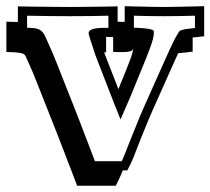

<svg xmlns="http://www.w3.org/2000/svg" viewBox="-74 -509 669 611"><path d="M257.3 -342.3Q268.6 -313 280 -283.9Q291.5 -254.9 302.7 -225.6Q304.2 -228.5 305.4 -231.4Q306.6 -234.4 307.6 -237.3Q328.1 -287.1 338.9 -315.4Q349.6 -343.8 349.6 -354V-356Q349.1 -352.5 347.4 -349.9Q345.7 -347.2 339.6 -345.5Q333.5 -343.8 320.8 -343.3Q308.1 -342.8 286.1 -343.8V-391.1Q280.3 -391.1 274.7 -391.1Q269 -391.1 263.7 -391.6V-342.3ZM171.4 82Q165 64.9 157 43.9Q148.9 22.9 140.1 0.2Q131.3 -22.5 122.3 -46.1Q113.3 -69.8 104.5 -91.8Q88.9 -131.3 72.3 -173.3Q55.7 -215.3 40 -254.9Q35.6 -266.1 27.8 -284.7Q20 -303.2 7.8 -329.6Q5.9 -334 2.2 -336.4Q-1.5 -338.9 -8.5 -340.3Q-15.6 -341.8 -26.6 -342.5Q-37.6 -343.3 -53.7 -343.8V-439.9Q-45.4 -439.5 -36.1 -439.5Q-26.9 -439.5 -17.1 -439V-488.8Q0.5 -488.3 22.2 -488Q43.9 -487.8 66.4 -487.5Q88.9 -487.3 110.1 -487.1Q131.3 -486.8 147.9 -486.8Q163.6 -486.8 183.6 -487.1Q203.6 -487.3 224.6 -487.5Q245.6 -487.8 265.4 -488Q285.2 -488.3 300.3 -488.8V-439.9Q305.7 -439.5 311.3 -439.5Q316.9 -439.5 322.8 -439.5V-489.3Q335.4 -488.8 352.3 -488.5Q369.1 -488.3 386.5 -487.8Q403.8 -487.3 419.7 -487.1Q435.5 -486.8 446.3 -486.8Q457 -486.8 473.1 -487.1Q489.3 -487.3 507.1 -487.8Q524.9 -488.3 543 -488.5Q561 -488.8 575.7 -489.3V-393.6Q563 -392.1 554.2 -391.1Q545.4 -390.1 539.1 -389.6V-344.7Q521.5 -342.3 510.5 -341.3Q499.5 -340.3 493.2 -339.8Q489.3 -331.5 484.9 -322Q480.5 -312.5 475.6 -301.3Q459.5 -264.6 442.9 -228Q426.3 -191.4 410.2 -154.8Q405.3 -143.1 399.4 -129.4Q393.6 -115.7 387.9 -101.8Q382.3 -87.9 376.7 -74.2Q371.1 -60.5 366.2 -47.9Q358.4 -26.9 351.1 -8.8Q343.8 9.3 331.1 33.2H316.9Q312.5 44.4 307.1 56.2Q301.8 67.9 294.4 82ZM313.5 3.9Q317.4 -3.9 325 -23.2Q332.5 -42.5 342.3 -66.9Q352.1 -91.3 362.8 -117.9Q373.5 -144.5 383.3 -166.5L448.7 -313Q481 -385.7 491.2 -400.9Q494.1 -405.3 495.6 -408Q497.1 -410.6 502 -412.6Q506.8 -414.6 516.8 -416.3Q526.9 -418 546.4 -419.9V-459Q488.8 -457.5 446.3 -457.5Q402.8 -457.5 352.1 -459V-420.9Q378.4 -419.9 391.6 -418.2Q404.8 -416.5 410.2 -414.3Q415.5 -412.1 415.5 -409.2Q415.5 -406.2 415.5 -402.8Q415.5 -389.2 404.3 -358.4Q393.1 -327.6 371.1 -274.9L341.3 -202.1L309.6 -128.9Q307.1 -135.3 301.3 -149.2Q295.4 -163.1 287.1 -185.1L229 -335L210 -394L208 -402.8Q208 -409.7 214.1 -413.3Q220.2 -417 229.5 -418.5Q238.8 -419.9 250 -420.2Q261.2 -420.4 271 -420.4V-459Q210.4 -457.5 147.9 -457.5Q82 -457.5 12.2 -459V-420.9Q25.4 -420.4 34.7 -419.4Q43.9 -418.5 50.5 -415.3Q57.1 -412.1 62 -406.2Q66.9 -400.4 71.3 -390.1Q83.5 -363.8 91.6 -344.7Q99.6 -325.7 104 -314.5L168.5 -151.4Q185.5 -106.9 200.4 -68.6Q215.3 -30.3 228 3.9Z"/></svg>

Font: XB Kayhan Sayeh
Style: Regular
Weight: 700
Designer: Behnam
Foundry: Irmug
Version: Version 7.300 2009